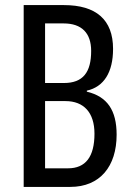

<svg xmlns="http://www.w3.org/2000/svg" viewBox="-20 -734 517 754"><path d="M231 -714H73V0H256C373 0 438 -81 438 -205C438 -301 401 -355 321 -374V-378C388 -393 424 -450 424 -542C424 -657 357 -714 231 -714ZM231 -408H157V-642H230C301 -642 338 -604 338 -534C338 -450 306 -408 231 -408ZM157 -337H237C309 -337 351 -292 351 -209C351 -118 316 -73 247 -73H157Z"/></svg>

Font: Noto Sans Arabic UI XCn
Style: Regular
Weight: 400
Width: 2
Designer: Monotype Design Team, Nadine Chahine and Nizar Qandah
Foundry: Monotype Imaging Inc.
Version: Version 2.010